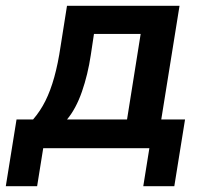

<svg xmlns="http://www.w3.org/2000/svg" viewBox="-51 -511 706 662"><path d="M-31 131 6 -99H63Q88 -128 105.5 -163Q123 -198 136 -244.5Q149 -291 158 -352L180 -491H568L505 -99H587L550 131H443L464 0H98L77 131ZM180 -99H387L434 -394H273L262 -321Q252 -254 231.5 -195Q211 -136 180 -99Z"/></svg>

Font: Nunito Sans 11pt
Style: Bold Italic
Weight: 700
Italic angle: -9°
Version: Version 3.101;gftools[0.9.27]